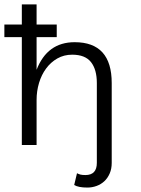

<svg xmlns="http://www.w3.org/2000/svg" viewBox="-75 -657 641 870"><path d="M-55.2 -545.9H23.9V-637.2H90.8V-545.9H182.1V-488.8H90.8V-340.8Q139.2 -465.8 263.2 -465.8Q431.2 -465.8 431.2 -280.8V81.1Q431.2 107.9 422.1 128.9Q413.1 149.9 397.9 164.1Q382.8 178.2 362.8 185.5Q342.8 192.9 320.8 192.9Q279.8 192.9 261.2 181.2L273.9 127.9Q280.8 131.8 289.3 134Q297.9 136.2 312 136.2Q363.8 136.2 363.8 81.1V-280.8Q363.8 -341.8 337.4 -375.5Q311 -409.2 252 -409.2Q214.8 -409.2 184.8 -392.1Q154.8 -375 133.8 -346.4Q112.8 -317.9 101.8 -281Q90.8 -244.1 90.8 -204.1V0H23.9V-488.8H-55.2Z"/></svg>

Font: Anonymous Pro
Style: Regular
Weight: 400
Monospace: yes
Designer: Mark Simonson
Version: Version 1.002